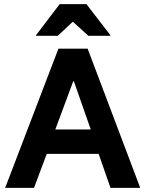

<svg xmlns="http://www.w3.org/2000/svg" viewBox="-20 -911 705 931"><path d="M5 0 263.3 -675H405L660 0H515.8L458.3 -165H206.7L145 0ZM248.3 -283.3H420L338.3 -516.7H335ZM155 -737.5V-740.8L269.2 -890.8H399.2L515 -740.8V-737.5H408.3L333.3 -805.8L260 -737.5Z"/></svg>

Font: Funnel Sans
Style: Bold
Weight: 700
Designer: NORD ID, Kristian Moeller
Foundry: Dicotype
Version: Version 1.000